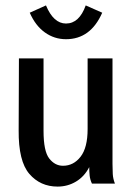

<svg xmlns="http://www.w3.org/2000/svg" viewBox="-20 -679 490 710"><path d="M193 11Q129 11 88.5 -36Q48 -83 49 -197L50 -463H141V-195Q141 -120 162 -93Q183 -66 213 -66Q252 -66 278 -99.5Q304 -133 304 -202V-463H396V-73Q396 -53 397 -35.5Q398 -18 405 0H320Q313 -15 311.5 -30Q310 -45 310 -61Q292 -26 261 -7.5Q230 11 193 11ZM297 -659 358 -632Q315 -534 224 -534Q181 -534 146 -559Q111 -584 90 -632L150 -659Q178 -592 224 -592Q273 -592 297 -659Z"/></svg>

Font: Inconsolata SemiCondensed SemiBold
Style: Regular
Weight: 600
Width: 4
Monospace: yes
Designer: Raph Levien, Cyreal, Brenton Simpson
Foundry: Raph Levien, Cyreal, Google
Version: Version 3.001; ttfautohint (v1.8.2.53-6de2)